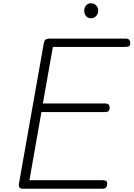

<svg xmlns="http://www.w3.org/2000/svg" viewBox="-20 -1167 826 1187"><path d="M123.5 0Q106.5 0 100.5 -8Q94.5 -16 97 -31L250 -895.5Q252.5 -912 259.5 -920.2Q266.5 -928.5 287 -928.5H754.5Q773.5 -928.5 779.5 -920.2Q785.5 -912 785.5 -900.5Q785.5 -888.5 779.8 -882.8Q774 -877 754.5 -877H307L245 -527.5H627Q646 -527.5 652 -520Q658 -512.5 658 -500Q658 -488.5 652 -481.2Q646 -474 627 -474H236L162 -53H611.5Q631 -53 637 -47.8Q643 -42.5 643 -31.5Q643 -19.5 636.5 -9.8Q630 0 611.5 0ZM542.5 -1054Q524 -1054 512.2 -1067.5Q500.5 -1081 500.5 -1101Q500.5 -1119 512 -1133Q523.5 -1147 542.5 -1147Q561 -1147 574 -1134.2Q587 -1121.5 587 -1101Q587 -1081.5 574.2 -1067.8Q561.5 -1054 542.5 -1054Z"/></svg>

Font: Edu AU VIC WA NT Hand
Style: Regular
Weight: 400
Designer: Tina and Corey Anderson, Eben Sorkin, Mirko Velimirovic
Foundry: Google for Education
Version: Version 1.001